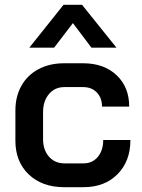

<svg xmlns="http://www.w3.org/2000/svg" viewBox="-20 -770 592 798"><path d="M44 -185V-311Q44 -369 69 -413.5Q94 -458 140 -482.5Q186 -507 246 -507H326Q412 -507 464.5 -457.5Q517 -408 517 -327H404Q404 -363 382.5 -385.5Q361 -408 326 -408H247Q208 -408 183.5 -379Q159 -350 159 -304V-192Q159 -147 183.5 -119Q208 -91 248 -91H327Q364 -91 386.5 -118Q409 -145 409 -188H522Q522 -100 468.5 -46Q415 8 327 8H247Q155 8 99.5 -45Q44 -98 44 -185ZM244 -750H321L464 -572H360L283 -674L205 -572H102Z"/></svg>

Font: Bai Jamjuree SemiBold
Style: Regular
Weight: 600
Version: Version 1.000; ttfautohint (v1.6)